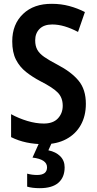

<svg xmlns="http://www.w3.org/2000/svg" viewBox="-20 -744 505 1004"><path d="M429 -201Q429 -138 402.5 -90.5Q376 -43 326.5 -16.5Q277 10 210 10Q162 10 119 1Q76 -8 38 -27V-147Q78 -125 123 -111.5Q168 -98 209 -98Q258 -98 283 -125Q308 -152 308 -191Q308 -233 282.5 -259.5Q257 -286 192 -319Q150 -341 116.5 -367.5Q83 -394 63.5 -432Q44 -470 44 -528Q44 -617 100.5 -671Q157 -725 252 -724Q299 -724 342 -712.5Q385 -701 424 -681L388 -577Q352 -596 318.5 -606Q285 -616 253 -616Q210 -616 187 -593Q164 -570 164 -533Q164 -504 175 -484Q186 -464 211 -446.5Q236 -429 280 -406Q353 -368 391 -322Q429 -276 429 -201ZM318 131Q318 183 285.5 211.5Q253 240 188 240Q149 240 122 232V164Q147 171 174 171Q226 171 226 131Q226 89 150 80L186 0H252L233 42Q272 50 295 73Q318 96 318 131Z"/></svg>

Font: Noto Sans Devanagari Condensed SemiBold
Style: Regular
Weight: 600
Width: 3
Designer: Jelle Bosma - Monotype Design Team
Foundry: Monotype Imaging Inc.
Version: Version 2.004; ttfautohint (v1.8.4.7-5d5b)